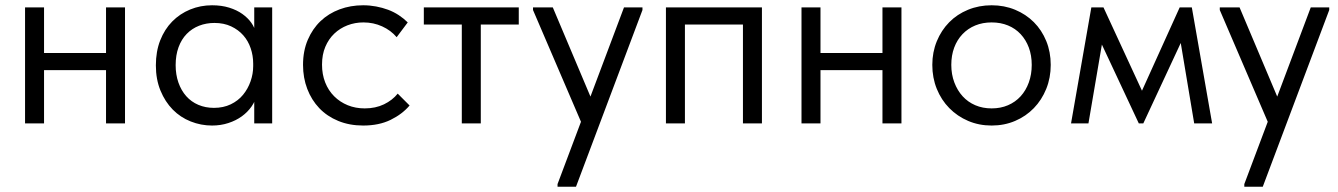

<svg xmlns="http://www.w3.org/2000/svg" viewBox="-20 -468 5074 728"><path d="M118 -202H412V-267H118ZM75 0H147V-309V-316V-440H75V-316V-309V-126V-111ZM382 0H454V-309V-316V-440H382V-316V-309V-126V-111Z M944 0H1012V-309V-316V-440H944V-316L940 -309V-126L944 -111ZM784 8Q817 8 846 -1.5Q875 -11 897 -27Q919 -43 934 -64.5Q949 -86 954 -111V-217H940Q940 -188 930 -159.5Q920 -131 901.5 -108.5Q883 -86 855 -72.5Q827 -59 791 -59Q759 -59 732 -70.5Q705 -82 686 -103.5Q667 -125 656.5 -155Q646 -185 646 -221Q646 -259 657 -289Q668 -319 688 -339.5Q708 -360 735 -370.5Q762 -381 793 -381Q829 -381 856.5 -368Q884 -355 902.5 -334Q921 -313 930.5 -285Q940 -257 940 -227H949V-345Q946 -363 933 -381.5Q920 -400 899 -415Q878 -430 849 -439Q820 -448 784 -448Q740 -448 701 -432Q662 -416 633 -386.5Q604 -357 587.5 -315Q571 -273 571 -220Q571 -167 588.5 -124.5Q606 -82 635 -52.5Q664 -23 703 -7.5Q742 8 784 8Z M1357 8Q1417 8 1461 -13.5Q1505 -35 1533 -68L1488 -113Q1468 -88 1436 -72.5Q1404 -57 1363 -57Q1328 -57 1298.5 -69Q1269 -81 1247 -103Q1225 -125 1213 -155.5Q1201 -186 1201 -223Q1201 -261 1213.5 -290.5Q1226 -320 1247.5 -340.5Q1269 -361 1297.5 -372Q1326 -383 1358 -383Q1396 -383 1429 -368Q1462 -353 1484 -327L1526 -383Q1511 -398 1492 -410.5Q1473 -423 1451.5 -431Q1430 -439 1406 -443.5Q1382 -448 1357 -448Q1309 -448 1267.5 -432.5Q1226 -417 1195.5 -388Q1165 -359 1147 -317Q1129 -275 1129 -222Q1129 -173 1145 -131Q1161 -89 1190.5 -58Q1220 -27 1262.5 -9.5Q1305 8 1357 8Z M1731 0H1803V-375H1947V-440H1587V-375H1731Z M2094 240H2164L2416 -430V-440H2346L2094 230ZM2192 15 2228 -80 2076 -440H2001V-430Z M2505 0H2577V-375H2797V0H2869V-440H2505Z M3062 -202H3356V-267H3062ZM3019 0H3091V-309V-316V-440H3019V-316V-309V-126V-111ZM3326 0H3398V-309V-316V-440H3326V-316V-309V-126V-111Z M3740 8Q3788 8 3829 -9.5Q3870 -27 3900 -58Q3930 -89 3947 -131Q3964 -173 3964 -222Q3964 -271 3947 -312.5Q3930 -354 3900 -384Q3870 -414 3829 -431Q3788 -448 3740 -448Q3692 -448 3650.5 -431Q3609 -414 3579 -383.5Q3549 -353 3532 -311.5Q3515 -270 3515 -222Q3515 -173 3532 -131Q3549 -89 3579.5 -58Q3610 -27 3651 -9.5Q3692 8 3740 8ZM3740 -57Q3706 -57 3678 -69Q3650 -81 3630 -103Q3610 -125 3598.5 -155.5Q3587 -186 3587 -222Q3587 -258 3598 -287.5Q3609 -317 3629.5 -338.5Q3650 -360 3678 -371.5Q3706 -383 3740 -383Q3774 -383 3802 -371.5Q3830 -360 3850 -338.5Q3870 -317 3881 -287.5Q3892 -258 3892 -222Q3892 -186 3881 -155.5Q3870 -125 3850 -103Q3830 -81 3802 -69Q3774 -57 3740 -57Z M4041 0H4107L4158 -299L4298 0H4315L4457 -305L4508 0H4576L4499 -440H4453L4310 -124L4164 -440H4118Z M4698 240H4768L5020 -430V-440H4950L4698 230ZM4796 15 4832 -80 4680 -440H4605V-430Z"/></svg>

Font: Tilda Sans VF
Style: Regular
Weight: 400
Designer: ParaType Ltd
Foundry: ParaType Ltd
Version: Version 1.010